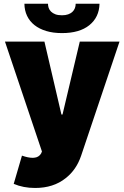

<svg xmlns="http://www.w3.org/2000/svg" viewBox="-20 -761 645 995"><path d="M161.9 213.1Q100.5 213.1 51.1 191.8L93.8 45.5Q125.7 56.8 148.4 56.8L155.9 56.5Q180.8 55 193.2 34.1L197.4 24.1L5.7 -545.5H210.2L298.3 -167.6H304L393.5 -545.5H599.4L400.6 45.5Q375.7 119.3 320 162.6Q256.7 213.1 161.9 213.1ZM301.1 -589.5Q255.3 -589.5 219.5 -600.3Q183.6 -611.2 158.6 -631Q133.5 -650.9 120.2 -679Q106.9 -707 106.5 -741.5H228.7Q228.7 -730.8 232.2 -720.2Q235.8 -709.5 244.3 -701Q252.8 -692.5 266.7 -687.1Q280.5 -681.8 301.1 -681.8Q319.6 -681.8 333.1 -686.6Q346.6 -691.4 355.3 -699.6Q364 -707.7 368.1 -718.6Q372.2 -729.4 372.2 -741.5H495.7Q494 -671.5 442.8 -630.3Q392 -589.5 301.1 -589.5Z"/></svg>

Font: Linik Sans Black
Style: Regular
Weight: 900
Designer: Fonts by Rasmus Andersson / Changes by Cristiano Sobral with parts from Marc Monis
Foundry: rsms
Version: Version 3.020; ttfautohint (v1.6)